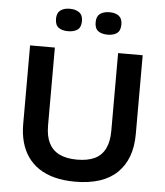

<svg xmlns="http://www.w3.org/2000/svg" viewBox="-59 -916 841 980"><g transform="rotate(5 362.0 -425.5)"><path d="M362 13Q304 13 257.5 1Q211 -11 176.5 -34Q142 -57 119 -90Q96 -123 84.5 -165Q73 -207 73 -256V-660H200V-261Q200 -206 218 -170.5Q236 -135 272 -117.5Q308 -100 362 -100Q417 -100 452.5 -117Q488 -134 506 -170Q524 -206 524 -261V-660H650V-256Q650 -128 577.5 -57.5Q505 13 362 13ZM463 -749Q432 -749 414 -762Q396 -775 396 -807Q396 -837 414 -850.5Q432 -864 463 -864Q493 -864 510.5 -850.5Q528 -837 528 -807Q528 -775 510 -762Q492 -749 463 -749ZM259 -749Q229 -749 211 -762Q193 -775 193 -807Q193 -837 211 -850.5Q229 -864 259 -864Q289 -864 307.5 -850.5Q326 -837 326 -807Q326 -775 308 -762Q290 -749 259 -749Z"/></g></svg>

Font: Bricolage Grotesque 96pt ExtraBold SemiBold
Style: Regular
Weight: 600
Version: Version 1.001;gftools[0.9.33.dev8+g029e19f]